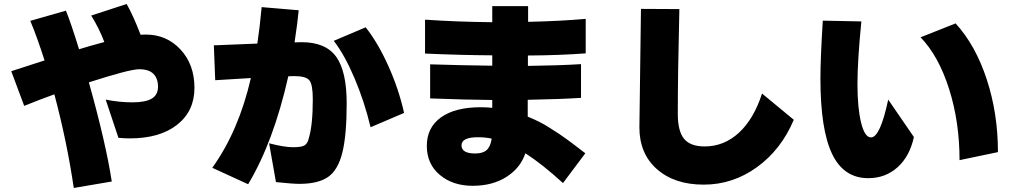

<svg xmlns="http://www.w3.org/2000/svg" viewBox="-20 -849 5040 957"><path d="M36.1 -494.1Q119.1 -520.5 202.1 -547.9Q162.1 -671.9 130.9 -745.1L308.6 -795.9Q333 -736.3 374 -603.5Q420.9 -618.2 500 -639.6Q474.6 -707 434.6 -771.5L611.3 -829.1Q643.6 -772.5 680.7 -675.8Q689.5 -676.8 706.1 -676.8Q810.5 -676.8 879.9 -602.1Q949.2 -527.3 949.2 -411.1Q949.2 -294.9 862.8 -227.1Q776.4 -159.2 627 -159.2Q599.6 -159.2 570.3 -162.1L506.8 -352.5Q574.2 -338.9 639.6 -338.9Q705.1 -338.9 736.3 -357.4Q767.6 -376 767.6 -417Q767.6 -458 744.6 -481Q721.7 -503.9 673.8 -503.9Q626 -503.9 422.9 -438.5Q507.8 -135.7 537.1 55.7L347.7 87.9Q314.5 -139.6 251 -378.9Q177.7 -352.5 100.6 -321.3Z M1038.1 -12.7Q1169.9 -196.3 1230.5 -460L1052.7 -449.2L1045.9 -623L1262.7 -631.8Q1274.4 -709 1284.2 -813.5L1468.8 -797.9Q1463.9 -741.2 1448.2 -637.7L1483.4 -638.7Q1603.5 -638.7 1655.8 -565.9Q1708 -493.2 1708 -333.5Q1708 -173.8 1686 -86.9Q1664.1 0 1614.3 33.7Q1564.5 67.4 1472.7 67.4Q1437.5 67.4 1355.5 58.6L1321.3 -134.8Q1396.5 -115.2 1440.4 -115.2Q1484.4 -115.2 1499 -125Q1513.7 -134.8 1519.5 -161.1Q1539.1 -226.6 1539.1 -354.5Q1539.1 -427.7 1522 -448.7Q1504.9 -469.7 1446.3 -469.7L1417 -468.8Q1343.8 -142.6 1216.8 69.3ZM1643.6 -645.5 1802.7 -712.9Q1864.3 -634.8 1916 -519.5Q1967.8 -404.3 1994.1 -286.1L1827.1 -214.8Q1795.9 -344.7 1746.6 -460.4Q1697.3 -576.2 1643.6 -645.5Z M2098.6 -582V-751Q2252.9 -740.2 2433.6 -738.3V-818.4H2612.3V-740.2Q2764.6 -743.2 2899.4 -754.9V-583Q2768.6 -573.2 2611.3 -572.3V-520.5Q2766.6 -522.5 2876 -529.3V-361.3Q2774.4 -354.5 2610.4 -351.6V-267.6Q2672.9 -242.2 2714.4 -215.3Q2755.9 -188.5 2767.6 -181.2Q2779.3 -173.8 2803.7 -155.8Q2828.1 -137.7 2835 -132.8Q2841.8 -127.9 2868.2 -107.4Q2894.5 -86.9 2897.5 -85L2786.1 63.5Q2682.6 -31.2 2598.6 -85Q2574.2 -11.7 2504.4 32.7Q2434.6 77.1 2335.9 77.1Q2237.3 77.1 2172.4 22.9Q2107.4 -31.2 2107.4 -122.1Q2107.4 -212.9 2177.7 -263.7Q2248 -314.5 2376 -314.5Q2406.2 -314.5 2433.6 -311.5V-350.6Q2308.6 -351.6 2124 -358.4V-528.3Q2279.3 -523.4 2433.6 -521.5V-573.2Q2274.4 -574.2 2098.6 -582ZM2348.6 -84Q2386.7 -84 2405.8 -101.1Q2424.8 -118.2 2430.7 -158.2Q2397.5 -165 2362.3 -165Q2280.3 -165 2280.3 -124.5Q2280.3 -84 2348.6 -84Z M3167 -213.9 3174.8 -804.7 3366.2 -803.7Q3358.4 -481.4 3358.4 -281.2Q3358.4 -195.3 3389.6 -157.2Q3420.9 -119.1 3492.2 -119.1Q3588.9 -119.1 3663.1 -187.5Q3737.3 -255.9 3778.3 -382.8L3936.5 -252Q3874 -103.5 3753.4 -16.1Q3632.8 71.3 3487.3 71.3Q3341.8 71.3 3254.4 -5.9Q3167 -83 3167 -213.9Z M4069.3 -459Q4069.3 -555.7 4081.1 -746.1L4273.4 -742.2Q4253.9 -546.9 4253.9 -429.2Q4253.9 -311.5 4272 -237.8Q4290 -164.1 4321.3 -164.1Q4367.2 -164.1 4407.2 -352.5L4535.2 -166Q4514.6 -70.3 4454.1 -15.6Q4393.6 39.1 4307.6 39.1Q4185.5 39.1 4127.4 -82Q4069.3 -203.1 4069.3 -459ZM4568.4 -663.1 4743.2 -732.4Q4842.8 -623 4898.4 -453.1Q4954.1 -283.2 4954.1 -90.8L4762.7 -50.8Q4762.7 -242.2 4710.4 -406.2Q4658.2 -570.3 4568.4 -663.1Z"/></svg>

Font: GenEi M Gothic v2 Black
Style: Regular
Weight: 900
Version: Version 2.0